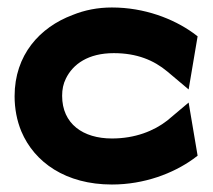

<svg xmlns="http://www.w3.org/2000/svg" viewBox="-20 -482 569 513"><path d="M19 -225C19 -192 25 -160 37 -131C72 -48 156 11 279 11C366 11 443 -19 496 -57L508 -66L484 -208L427 -160C391 -132 341 -112 279 -112C202 -112 146 -151 146 -226C146 -243 149 -258 156 -272C175 -311 216 -340 284 -340C346 -340 391 -321 427 -291L484 -243L508 -385L496 -394C443 -432 366 -462 279 -462C241 -462 206 -455 174 -442C86 -409 19 -335 19 -225Z"/></svg>

Font: Charger Sport
Style: Ult
Weight: 1000
Designer: Jasper
Foundry: Cannot Into Space Fonts
Version: Version 1.1